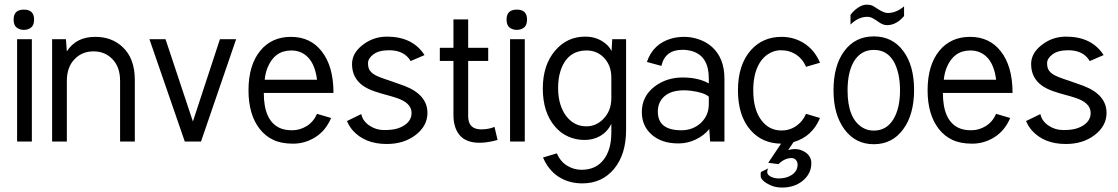

<svg xmlns="http://www.w3.org/2000/svg" viewBox="-20 -614 4850 833"><path d="M127.9 -529.3Q127.9 -504.9 115 -494.6Q102.1 -484.4 83.5 -484.4Q64.9 -484.4 52 -494.6Q39.1 -504.9 39.1 -529.3Q39.1 -572.3 83.5 -572.3Q127.9 -572.3 127.9 -529.3ZM118.2 0H54.2V-443.8H118.2Z M270 -391.1Q310.1 -454.1 393.1 -454.1Q464.4 -454.1 510.7 -411.1Q564.9 -361.8 564.9 -267.1V0H501V-263.2Q501 -325.2 465.8 -359.4Q434.1 -391.1 385.7 -391.1Q337.4 -391.1 305.7 -359.4Q270 -324.7 270 -263.2V0H206.1V-443.8H266.1Z M1004.4 -443.8 852.1 0H781.7L628.4 -443.8H698.2L816.9 -86.9L934.1 -443.8Z M1426.8 -210.9H1124.5Q1124.5 -92.8 1190.9 -60.1Q1213.4 -48.8 1247.1 -48.8Q1280.8 -48.8 1310.3 -66.9Q1339.8 -85 1355.5 -120.1L1416.5 -102.1Q1393.1 -46.9 1348.1 -18.8Q1303.2 9.3 1251.7 9.3Q1200.2 9.3 1165.8 -7.1Q1131.3 -23.4 1107.4 -53.7Q1058.1 -116.2 1058.1 -222.2Q1058.1 -331.1 1108.9 -393.6Q1158.7 -454.1 1242.2 -454.1Q1326.7 -454.1 1375.5 -391.6Q1426.8 -326.7 1426.8 -210.9ZM1355.5 -268.1Q1347.2 -332 1317.9 -363.5Q1288.6 -395 1243.7 -395Q1171.4 -395 1141.1 -321.3Q1131.3 -297.9 1128.4 -268.1Z M1761.7 -349.1Q1733.9 -396 1668.5 -396Q1624 -396 1600.3 -378.4Q1576.7 -360.8 1576.7 -340.1Q1576.7 -319.3 1584.5 -308.3Q1592.3 -297.4 1605.5 -289.6Q1621.6 -279.8 1673.3 -263.2L1735.4 -241.2Q1834.5 -202.6 1834.5 -124Q1834.5 -67.9 1783.2 -28.3Q1732.4 10.7 1657.7 10.7Q1563.5 10.7 1510.7 -47.9Q1494.6 -66.4 1485.4 -88.9L1547.4 -119.1Q1553.7 -88.9 1582.5 -69.3Q1611.3 -49.8 1645.8 -49.8Q1680.2 -49.8 1700.2 -55.4Q1720.2 -61 1734.9 -70.8Q1765.6 -91.3 1765.6 -124Q1765.6 -168.9 1696.8 -190.4Q1677.2 -196.8 1653.8 -202.9Q1630.4 -209 1603.3 -218.3Q1576.2 -227.5 1554.7 -242.2Q1507.3 -275.9 1507.3 -335.9Q1507.3 -383.3 1552.7 -418.5Q1599.1 -455.1 1658.7 -455.1Q1770.5 -455.1 1821.8 -375Z M2067.9 -52.7Q2100.1 -52.7 2125.5 -63.5L2138.7 -6.8Q2095.2 5.4 2060.5 5.4Q2002.9 5.4 1975.1 -26.6Q1947.3 -58.6 1947.3 -114.7V-349.6H1888.2V-406.7H1947.3V-529.8H2011.2V-406.7H2098.1V-349.6H2011.2V-109.9Q2011.2 -52.7 2067.9 -52.7Z M2266.6 -529.3Q2266.6 -504.9 2253.7 -494.6Q2240.7 -484.4 2222.2 -484.4Q2203.6 -484.4 2190.7 -494.6Q2177.7 -504.9 2177.7 -529.3Q2177.7 -572.3 2222.2 -572.3Q2266.6 -572.3 2266.6 -529.3ZM2256.8 0H2192.9V-443.8H2256.8Z M2696.3 -49.8Q2696.3 55.2 2644.5 118.2Q2592.3 181.6 2506.3 181.6Q2448.2 181.6 2403.8 153.1Q2359.4 124.5 2335.9 69.3L2396 51.3Q2411.1 86.9 2440.4 104.7Q2469.7 122.6 2502.4 122.6Q2535.2 122.6 2558.8 111.3Q2582.5 100.1 2598.6 79.1Q2632.3 36.1 2632.3 -39.1V-77.1Q2616.2 -42 2581.1 -22.5Q2552.7 -6.8 2515.9 -6.8Q2479 -6.8 2446 -21.2Q2413.1 -35.6 2388.7 -64Q2335 -125.5 2335 -230Q2335 -331.5 2388.2 -394Q2439.9 -455.1 2519 -455.1Q2574.2 -455.1 2612.3 -420.4Q2625.5 -408.7 2633.3 -392.1L2636.2 -443.8H2696.3ZM2632.3 -188V-276.9Q2632.3 -331.5 2598.6 -365.2Q2568.8 -395 2525.4 -395Q2439.5 -395 2411.1 -304.2Q2401.4 -272.9 2401.4 -232.7Q2401.4 -192.4 2410.9 -162.1Q2420.4 -131.8 2436.5 -110.4Q2470.7 -65.9 2523.9 -65.9Q2566.4 -65.9 2597.7 -98.1Q2632.3 -133.3 2632.3 -188Z M2940.9 -397.9Q2865.2 -397.9 2849.6 -328.1L2786.6 -345.2Q2813.5 -424.8 2894.5 -447.3Q2919.4 -454.1 2950 -454.1Q2980.5 -454.1 3012.5 -443.1Q3044.4 -432.1 3069.3 -410.2Q3123 -361.3 3123 -272.9V0H3061L3057.1 -54.2Q3035.2 -26.4 2999 -9Q2962.9 8.3 2924.3 8.3Q2885.7 8.3 2857.2 -1.5Q2828.6 -11.2 2808.1 -29.3Q2764.6 -66.9 2764.6 -127.9Q2764.6 -196.3 2820.3 -238.8Q2872.1 -277.8 2941.2 -277.8Q3010.3 -277.8 3055.2 -252V-273.9Q3055.2 -369.1 2984.4 -391.6Q2963.9 -397.9 2940.9 -397.9ZM3055.2 -162.1V-194.8Q3032.7 -213.4 2977.5 -220.2Q2961.9 -222.2 2948.7 -222.2Q2892.6 -222.2 2863.3 -196.8Q2834 -171.4 2834 -129.9Q2834 -48.8 2936 -48.8Q2986.8 -48.8 3021.5 -81.5Q3055.2 -113.8 3055.2 -162.1Z M3414.6 71.8Q3383.8 71.8 3357.4 98.1L3313 92.3L3368.7 9.3Q3287.1 8.3 3236.8 -48.8Q3181.6 -111.3 3181.6 -222.2Q3181.6 -333 3237.8 -396.5Q3289.6 -454.1 3370.6 -454.1Q3425.3 -454.1 3469.7 -425.5Q3514.2 -397 3537.6 -341.8L3477.1 -324.2Q3454.1 -376.5 3402.3 -391.6Q3386.7 -396 3366 -396Q3345.2 -396 3322.8 -385Q3300.3 -374 3283.7 -352.5Q3248 -305.7 3248 -222.2Q3248 -138.2 3283.7 -91.8Q3316.9 -47.9 3370.6 -47.9Q3422.4 -47.9 3458 -88.9Q3469.2 -102.5 3477.1 -120.1L3537.6 -102.1Q3503.9 -21 3422.9 2.4L3399.4 37.1Q3414.1 32.7 3428.7 32.7Q3443.4 32.7 3455.8 37.4Q3468.3 42 3478.5 49.8Q3500 67.4 3500 93.3Q3500 119.1 3489 138.9Q3478 158.7 3460 172.4Q3424.8 199.7 3373 199.7Q3344.2 199.7 3322.8 189.7Q3301.3 179.7 3290.8 169.4Q3280.3 159.2 3280.3 150.4V138.7Q3280.3 135.7 3281.2 132.3L3313 116.7Q3308.6 123.5 3308.6 131.6Q3308.6 139.6 3314.2 145.3Q3319.8 150.9 3328.1 154.3Q3342.3 160.2 3358.4 160.2Q3374.5 160.2 3388.7 156.5Q3402.8 152.8 3414.1 145.5Q3440.4 128.9 3440.4 99.6Q3440.4 88.4 3433.1 80.1Q3425.8 71.8 3414.6 71.8Z M3945.8 -223.1Q3945.8 -170.4 3933.8 -127.4Q3921.9 -84.5 3898.9 -53.7Q3851.6 11.7 3771 11.7Q3690.9 11.7 3643.1 -53.7Q3596.2 -117.7 3596.2 -221.7Q3596.2 -329.6 3643.1 -392.6Q3690.4 -456.1 3771 -456.1Q3852.1 -456.1 3898.9 -392.6Q3945.8 -330.1 3945.8 -223.1ZM3884.8 -222.7Q3884.8 -261.2 3877.4 -293.7Q3870.1 -326.2 3856 -349.6Q3826.7 -397.5 3771 -397.5Q3716.3 -397.5 3686 -349.6Q3657.2 -302.7 3657.2 -221.7Q3657.2 -99.6 3722.2 -60.5Q3743.2 -47.4 3771 -47.4Q3826.2 -47.4 3856 -96.7Q3884.8 -143.6 3884.8 -222.7ZM3831.5 -557.6Q3868.2 -557.6 3902.3 -586.4V-544.4Q3868.7 -504.9 3828.6 -504.9Q3811.5 -504.9 3793.7 -517.3Q3775.9 -529.8 3765.4 -535.4Q3754.9 -541 3742.7 -541Q3703.6 -541 3669.9 -507.3V-549.3Q3682.6 -567.4 3702.4 -580.6Q3722.2 -593.8 3739.7 -593.8Q3757.3 -593.8 3767.6 -588.1Q3777.8 -582.5 3787.6 -575.7Q3814.5 -557.6 3831.5 -557.6Z M4373 -210.9H4070.8Q4070.8 -92.8 4137.2 -60.1Q4159.7 -48.8 4193.4 -48.8Q4227.1 -48.8 4256.6 -66.9Q4286.1 -85 4301.8 -120.1L4362.8 -102.1Q4339.4 -46.9 4294.4 -18.8Q4249.5 9.3 4198 9.3Q4146.5 9.3 4112.1 -7.1Q4077.6 -23.4 4053.7 -53.7Q4004.4 -116.2 4004.4 -222.2Q4004.4 -331.1 4055.2 -393.6Q4105 -454.1 4188.5 -454.1Q4272.9 -454.1 4321.8 -391.6Q4373 -326.7 4373 -210.9ZM4301.8 -268.1Q4293.5 -332 4264.2 -363.5Q4234.9 -395 4189.9 -395Q4117.7 -395 4087.4 -321.3Q4077.6 -297.9 4074.7 -268.1Z M4708 -349.1Q4680.2 -396 4614.7 -396Q4570.3 -396 4546.6 -378.4Q4522.9 -360.8 4522.9 -340.1Q4522.9 -319.3 4530.8 -308.3Q4538.6 -297.4 4551.8 -289.6Q4567.9 -279.8 4619.6 -263.2L4681.6 -241.2Q4780.8 -202.6 4780.8 -124Q4780.8 -67.9 4729.5 -28.3Q4678.7 10.7 4604 10.7Q4509.8 10.7 4457 -47.9Q4440.9 -66.4 4431.6 -88.9L4493.7 -119.1Q4500 -88.9 4528.8 -69.3Q4557.6 -49.8 4592 -49.8Q4626.5 -49.8 4646.5 -55.4Q4666.5 -61 4681.2 -70.8Q4711.9 -91.3 4711.9 -124Q4711.9 -168.9 4643.1 -190.4Q4623.5 -196.8 4600.1 -202.9Q4576.7 -209 4549.6 -218.3Q4522.5 -227.5 4501 -242.2Q4453.6 -275.9 4453.6 -335.9Q4453.6 -383.3 4499 -418.5Q4545.4 -455.1 4605 -455.1Q4716.8 -455.1 4768.1 -375Z"/></svg>

Font: Meera
Style: Regular
Weight: 400
Designer: Hussain KH and Suresh P for Swathanthra Malayalam Computing (SMC)
Version: 7.0.0+20160512